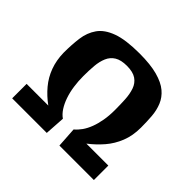

<svg xmlns="http://www.w3.org/2000/svg" viewBox="-148 -799 977 977"><g transform="rotate(45 341.0 -310.0)"><path d="M47 -104H203Q163 -133 132.5 -169.5Q102 -206 85.5 -251Q69 -296 68 -349Q68 -407 74.5 -456Q81 -505 107 -542Q133 -579 189 -599.5Q245 -620 344 -620Q423 -620 474 -606Q525 -592 554 -567.5Q583 -543 596.5 -510Q610 -477 613 -438.5Q616 -400 616 -358Q616 -300 597.5 -253.5Q579 -207 547.5 -170.5Q516 -134 477 -104H635V0H387L380 -109Q397 -123 411.5 -143.5Q426 -164 436.5 -191.5Q447 -219 453 -253Q459 -287 459 -327Q459 -367 457 -403Q455 -439 445 -468Q435 -497 411 -513.5Q387 -530 343 -530Q301 -530 276.5 -515Q252 -500 240.5 -473Q229 -446 226 -411.5Q223 -377 223 -336Q223 -299 228 -264Q233 -229 243.5 -198.5Q254 -168 269 -145Q284 -122 303 -109L296 0H47Z"/></g></svg>

Font: Smooch Sans ExtraBold
Style: Regular
Weight: 800
Designer: Robert E. Leuschke
Foundry: Robert E. Leuschke
Version: Version 1.010